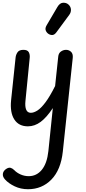

<svg xmlns="http://www.w3.org/2000/svg" viewBox="-22 -900 617 1383"><path d="M179 10Q113 10 81 -39.8Q49 -89.5 58 -178.5L90.5 -487Q92.5 -505.5 104 -523Q115.5 -540.5 145 -541Q175.5 -541.5 185 -524.5Q194.5 -507.5 192 -483.5L161.5 -175Q157 -133 166.5 -110.2Q176 -87.5 200 -87.5Q221.5 -87.5 247.5 -104Q273.5 -120.5 305.2 -162.5Q337 -204.5 375 -280.5L397.5 -492.5Q400 -517 417 -529Q434 -541 454 -541Q474.5 -541 489.8 -526.8Q505 -512.5 502 -483L430.5 191.5Q416.5 323 348.5 393Q280.5 463 179.5 463Q127.5 463 83.5 442Q39.5 421 14 392.5Q-4.5 372 -1.2 351Q2 330 23 316.5Q41.5 304.5 55.5 309.2Q69.5 314 79.5 324.5Q99.5 345 127.2 357Q155 369 185 369Q241.5 369 279.2 323Q317 277 326.5 188L358.5 -121.5Q314 -54 270.8 -22Q227.5 10 179 10ZM328.5 -655Q313.5 -664.5 307.5 -680.8Q301.5 -697 314 -718L391 -849Q408.5 -879 432 -880.2Q455.5 -881.5 471 -867.5Q488 -852 489 -831.2Q490 -810.5 476.5 -792.5L384 -667Q370.5 -649 356.2 -648Q342 -647 328.5 -655Z"/></svg>

Font: Edu SA Hand Medium
Style: Regular
Weight: 500
Designer: Tina and Corey Anderson, Eben Sorkin, Mirko Velimirovic
Foundry: Google for Education
Version: Version 2.000